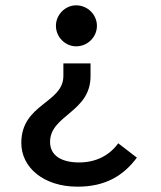

<svg xmlns="http://www.w3.org/2000/svg" viewBox="-20 -585 603 721"><path d="M266 -565C225 -565 190 -530 190 -488C190 -446 225 -411 266 -411C309 -411 344 -446 344 -488C344 -530 309 -565 266 -565ZM320 -347H218V-300C218 -197 60 -196 60 -48C60 44 144 116 271 116C376 116 443 75 494 7L424 -47C391 -1 340 25 277 25C215 25 168 2 168 -52C168 -153 320 -163 320 -299Z"/></svg>

Font: Inconsolata SemiExpanded
Style: Bold
Weight: 700
Width: 6
Monospace: yes
Designer: Raph Levien, Cyreal, Brenton Simpson
Foundry: Raph Levien, Cyreal, Google
Version: Version 3.100